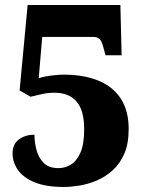

<svg xmlns="http://www.w3.org/2000/svg" viewBox="-20 -734 571 764"><path d="M234 10Q163 10 118 -8.5Q73 -27 51.5 -57.5Q30 -88 30 -123Q30 -161 55.5 -179.5Q81 -198 117 -198Q117 -169 125 -138Q133 -107 153.5 -86Q174 -65 213 -65Q239 -65 262 -79Q285 -93 300 -126.5Q315 -160 315 -221Q315 -294 285 -329.5Q255 -365 197 -365Q171 -365 148.5 -360Q126 -355 102 -349L58 -374L90 -714H459L464 -514H400L390 -550Q387 -562 382.5 -570Q378 -578 371 -582.5Q364 -587 351 -587H148L134 -422Q144 -427 162 -430Q180 -433 199.5 -435Q219 -437 232 -437Q314 -437 372 -413Q430 -389 461 -341Q492 -293 492 -221Q492 -162 474.5 -122Q457 -82 428 -56Q399 -30 364.5 -15.5Q330 -1 295.5 4.5Q261 10 234 10Z"/></svg>

Font: Noto Serif Khmer SemiCondensed Black
Style: Regular
Weight: 900
Width: 4
Designer: Danh Hong and the Monotype Design Team
Foundry: Monotype Imaging Inc.
Version: Version 2.004